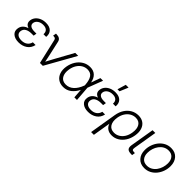

<svg xmlns="http://www.w3.org/2000/svg" viewBox="133 -1805 3087 3087"><g transform="rotate(45 1676.5 -262.0)"><path d="M185.5 10.3Q101.6 10.3 54.2 -30.5Q6.8 -71.3 18.6 -141.1Q26.4 -189 57.6 -219.7Q88.9 -250.5 138.2 -265.1Q54.7 -293.9 68.4 -377.9Q75.7 -421.4 104.5 -454.8Q133.3 -488.3 178.2 -507.1Q223.1 -525.9 278.8 -525.9Q362.8 -525.9 404.3 -482.7Q445.8 -439.5 438 -367.2H377Q381.8 -415 354 -443.1Q326.2 -471.2 270 -471.2Q213.9 -471.2 176 -444.8Q138.2 -418.5 131.3 -377.9Q125 -339.8 153.3 -316.7Q181.6 -293.5 247.6 -293.5H290.5L288.1 -278.8H288.6L281.7 -238.8H233.4Q172.9 -238.8 131.6 -216.1Q90.3 -193.4 82 -145Q74.7 -99.1 105.2 -71.8Q135.7 -44.4 196.3 -44.4Q257.3 -44.4 296.9 -73.5Q336.4 -102.5 348.6 -154.3H410.6Q393.1 -73.7 331.3 -31.7Q269.5 10.3 185.5 10.3Z M664.1 0 566.4 -423.8Q561.5 -443.8 549.6 -451.9Q537.6 -460 514.6 -460H502.9L512.7 -515.6H524.9Q612.8 -515.6 627.9 -447.8L683.1 -200.7Q690.4 -168.5 696.8 -136.7Q703.1 -105 709.5 -73.2Q726.1 -105 742.9 -137Q759.8 -168.9 776.9 -200.7L950.7 -515.6H1018.1L729 0Z M1198.7 10.3Q1128.9 10.3 1081.1 -23.9Q1033.2 -58.1 1012.9 -118.7Q992.7 -179.2 1005.4 -257.3Q1018.6 -335.4 1057.6 -396.2Q1096.7 -457 1154.8 -491.5Q1212.9 -525.9 1282.7 -525.9Q1360.4 -525.9 1406.5 -481.9Q1452.6 -438 1466.8 -359.4L1523.9 -515.6H1583.5L1485.4 -258.3L1505.9 0H1446.3L1435.1 -159.2Q1396.5 -82 1337.9 -35.9Q1279.3 10.3 1198.7 10.3ZM1428.7 -255.9 1427.7 -268.6Q1420.9 -366.2 1386.5 -417.2Q1352.1 -468.3 1279.3 -468.3Q1227.1 -468.3 1183.1 -441.9Q1139.2 -415.5 1109.4 -367.9Q1079.6 -320.3 1068.8 -257.3Q1053.2 -163.1 1088.4 -105.2Q1123.5 -47.4 1202.1 -47.4Q1276.4 -47.4 1333.3 -99.6Q1390.1 -151.9 1424.8 -245.1Z M1765.1 10.3Q1681.2 10.3 1633.8 -30.5Q1586.4 -71.3 1598.1 -141.1Q1606 -189 1637.2 -219.7Q1668.5 -250.5 1717.8 -265.1Q1634.3 -293.9 1647.9 -377.9Q1655.3 -421.4 1684.1 -454.8Q1712.9 -488.3 1757.8 -507.1Q1802.7 -525.9 1858.4 -525.9Q1942.4 -525.9 1983.9 -482.7Q2025.4 -439.5 2017.6 -367.2H1956.5Q1961.4 -415 1933.6 -443.1Q1905.8 -471.2 1849.6 -471.2Q1793.5 -471.2 1755.6 -444.8Q1717.8 -418.5 1710.9 -377.9Q1704.6 -339.8 1732.9 -316.7Q1761.2 -293.5 1827.1 -293.5H1870.1L1867.7 -278.8H1868.2L1861.3 -238.8H1813Q1752.4 -238.8 1711.2 -216.1Q1669.9 -193.4 1661.6 -145Q1654.3 -99.1 1684.8 -71.8Q1715.3 -44.4 1775.9 -44.4Q1836.9 -44.4 1876.5 -73.5Q1916 -102.5 1928.2 -154.3H1990.2Q1972.7 -73.7 1910.9 -31.7Q1849.1 10.3 1765.1 10.3ZM1844.7 -582 1888.2 -727.5H1951.7L1890.6 -582Z M2031.2 204.1 2107.9 -258.3Q2121.1 -339.4 2159.9 -399.2Q2198.7 -459 2256.1 -491.9Q2313.5 -524.9 2382.3 -524.9Q2451.7 -524.9 2498 -491.9Q2544.4 -459 2563.7 -398.9Q2583 -338.9 2569.3 -257.8Q2556.2 -177.7 2517.6 -117.7Q2479 -57.6 2422.9 -24.2Q2366.7 9.3 2300.8 9.3Q2241.2 9.3 2200.4 -19.5Q2159.7 -48.3 2144.5 -97.7H2143.6L2094.2 204.1ZM2297.9 -48.3Q2348.6 -48.3 2392.1 -73.7Q2435.5 -99.1 2465.3 -146Q2495.1 -192.9 2505.9 -257.8Q2522 -355.5 2487.3 -411.6Q2452.6 -467.8 2377 -467.8Q2325.2 -467.8 2281 -441.7Q2236.8 -415.5 2206.5 -368.2Q2176.3 -320.8 2165.5 -257.8Q2149.9 -161.6 2185.1 -105Q2220.2 -48.3 2297.9 -48.3Z M2739.7 0Q2677.7 0 2654.8 -24.9Q2631.8 -49.8 2640.6 -106L2709 -515.6H2771.5L2704.6 -111.8Q2699.2 -78.6 2709.2 -66.9Q2719.2 -55.2 2751.5 -55.2H2768.1L2759.3 0Z M3043 10.3Q2950.7 10.3 2897.7 -48.6Q2844.7 -107.4 2844.7 -202.1Q2844.7 -263.7 2864.7 -321.5Q2884.8 -379.4 2921.9 -425.5Q2959 -471.7 3010.5 -498.8Q3062 -525.9 3125 -525.9Q3217.3 -525.9 3270.3 -466.8Q3323.2 -407.7 3323.2 -312.5Q3323.2 -250.5 3303.2 -192.9Q3283.2 -135.3 3246.1 -89.4Q3209 -43.5 3157.5 -16.6Q3106 10.3 3043 10.3ZM3044.9 -47.4Q3095.2 -47.4 3135.3 -70.1Q3175.3 -92.8 3203.4 -131.3Q3231.4 -169.9 3246.1 -217.3Q3260.7 -264.6 3260.7 -313.5Q3260.7 -385.3 3225.1 -426.8Q3189.5 -468.3 3123.5 -468.3Q3073.7 -468.3 3033.9 -445.6Q2994.1 -422.9 2965.8 -384.5Q2937.5 -346.2 2922.4 -298.6Q2907.2 -251 2907.2 -200.7Q2907.2 -129.9 2942.9 -88.6Q2978.5 -47.4 3044.9 -47.4Z"/></g></svg>

Font: Inter Display Light
Style: Italic
Weight: 300
Italic angle: -9.39999°
Designer: Rasmus Andersson
Foundry: rsms
Version: Version 4.000;git-a52131595